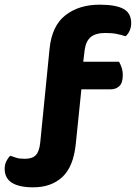

<svg xmlns="http://www.w3.org/2000/svg" viewBox="-33 -695 583 821"><path d="M315 -313 291 -79Q281 18 233.5 62Q186 106 109 106Q49 106 18 86.5Q-13 67 -13 27Q-13 8 -5.5 -6.5Q2 -21 11 -29Q24 -24 37.5 -20Q51 -16 74 -16Q105 -16 120 -31.5Q135 -47 139 -85L179 -487Q189 -585 247 -630Q305 -675 393 -675Q462 -675 495 -657Q528 -639 528 -596Q528 -578 521 -563Q514 -548 504 -540Q485 -546 465.5 -550Q446 -554 418 -554Q376 -554 355 -536.5Q334 -519 329 -481L323 -431H476Q482 -421 487 -406Q492 -391 492 -373Q492 -341 477.5 -327Q463 -313 440 -313Z"/></svg>

Font: Baloo Thambi 2
Style: Bold
Weight: 700
Designer: Aadarsh Rajan and Ek Type
Foundry: Ek Type
Version: Version 1.640;hotconv 1.0.111;makeotfexe 2.5.65597; ttfautoh